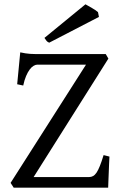

<svg xmlns="http://www.w3.org/2000/svg" viewBox="-20 -864 563 884"><path d="M483.9 -143.1Q482.9 -127.4 482.2 -108.4Q481.4 -89.4 480.7 -70.1Q480 -50.8 479.2 -32.5Q478.5 -14.2 478 0H43L28.8 -22L376 -566.4H151.9Q144 -566.4 134.8 -561Q125.5 -555.7 116.7 -543.9Q107.9 -532.2 100.1 -513.9Q92.3 -495.6 86.9 -470.2L59.1 -476.1L73.2 -623Q86.4 -620.1 97.4 -618.4Q108.4 -616.7 118.9 -616Q129.4 -615.2 140.6 -615.2H466.8L479 -594.2L134.8 -48.8H390.1Q400.4 -48.8 408.7 -53.5Q417 -58.1 424.6 -69.3Q432.1 -80.6 439.9 -100.1Q447.8 -119.6 457 -149.9ZM206.5 -667.5Q198.2 -670.9 194.6 -675.5Q190.9 -680.2 184.6 -689.5L373.5 -844.2Q378.4 -841.3 386.7 -836.7Q395 -832 403.8 -826.9Q412.6 -821.8 419.9 -816.9Q427.2 -812 431.2 -808.1L435.5 -786.1Z"/></svg>

Font: Gentium Plus
Style: Regular
Weight: 400
Designer: J. Victor Gaultney, Annie Olsen, Iska Routamaa
Foundry: SIL International
Version: Version 1.510